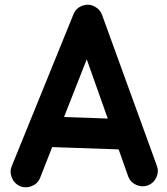

<svg xmlns="http://www.w3.org/2000/svg" viewBox="-20 -728 712 817"><path d="M63.5 63.5Q39.6 52.2 29.8 26.6Q20 1 30.8 -22.9L293.5 -669.4Q304.7 -695.3 332.5 -704.3Q360.4 -713.4 384.3 -699.2Q405.3 -688 413.6 -666.5L647 -23.9Q656.7 1 645.8 25.9Q634.8 50.8 610.4 60.5Q585.4 69.8 560.5 59.1Q535.6 48.3 525.9 23.9L484.9 -92.3L202.1 -102.1L149.9 30.8Q139.2 54.7 113.5 64.5Q87.9 74.2 63.5 63.5ZM349.1 -475.6 252.4 -230 438.5 -223.6Z"/></svg>

Font: Mikhak-FD Bold
Style: Regular
Weight: 700
Designer: Amin Abedi
Version: Version 3.3